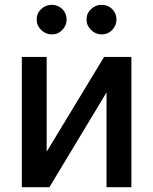

<svg xmlns="http://www.w3.org/2000/svg" viewBox="-20 -784 642 804"><path d="M175.4 -148.8 415.8 -545.5H530.2V0H426.1V-397L186.8 0H71.4V-545.5H175.4ZM196.4 -639.9Q171.5 -639.9 152.5 -658.6Q133.5 -677.2 133.5 -702.1Q133.5 -728.3 152.5 -746.1Q171.5 -763.8 196.4 -763.8Q223 -763.8 240.9 -746.1Q258.9 -728.3 258.9 -702.1Q258.9 -677.2 240.9 -658.6Q223 -639.9 196.4 -639.9ZM405.2 -639.9Q380.3 -639.9 361.3 -658.6Q342.3 -677.2 342.3 -702.1Q342.3 -728.3 361.3 -746.1Q380.3 -763.8 405.2 -763.8Q431.8 -763.8 449.8 -746.1Q467.7 -728.3 467.7 -702.1Q467.7 -677.2 449.8 -658.6Q431.8 -639.9 405.2 -639.9Z"/></svg>

Font: Inter UI Medium
Style: Regular
Weight: 500
Designer: Rasmus Andersson
Foundry: rsms
Version: 3.2;8d6f07862